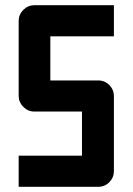

<svg xmlns="http://www.w3.org/2000/svg" viewBox="-20 -720 513 740"><path d="M358 -410Q384 -410 401.5 -392Q419 -374 419 -350V-60Q419 -36 401.5 -18Q384 0 358 0H52V-120H296V-290H113Q88 -290 70 -308Q52 -326 52 -350V-640Q52 -664 70 -682Q88 -700 113 -700H419V-580H174V-410H358Z"/></svg>

Font: Tschichold
Style: Bold
Weight: 700
Designer: Peter Wiegel
Foundry: Peter Wiegel
Version: Version 1.000; ttfautohint (v1.3)